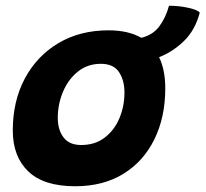

<svg xmlns="http://www.w3.org/2000/svg" viewBox="-20 -637 715 668"><path d="M241.5 11Q132 11 78.2 -40.8Q24.5 -92.5 24.5 -183Q24.5 -285 66.2 -363.5Q108 -442 183 -486.8Q258 -531.5 357.5 -531.5Q426.5 -531.5 471.5 -505.5Q511.5 -515 534 -545Q556.5 -575 568 -617Q604.5 -617 636.5 -609.5Q668.5 -602 675 -593Q658.5 -531 619.2 -493.5Q580 -456 533.5 -438Q555 -394 555 -329.5Q555 -229.5 517.2 -152.5Q479.5 -75.5 409.2 -32.2Q339 11 241.5 11ZM262.5 -132.5Q310.5 -132.5 344.2 -158.2Q378 -184 395.5 -225.8Q413 -267.5 413 -315.5Q413 -358 393.8 -386.5Q374.5 -415 331 -415Q284.5 -415 250.8 -387.8Q217 -360.5 199 -317.2Q181 -274 181 -227Q181 -185.5 201 -159Q221 -132.5 262.5 -132.5Z"/></svg>

Font: Grandstander
Style: Bold Italic
Weight: 700
Italic angle: -15°
Designer: Tyler Finck
Foundry: Etcetera Type Co
Version: Version 1.200; ttfautohint (v1.8.3)